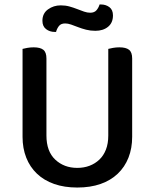

<svg xmlns="http://www.w3.org/2000/svg" viewBox="-20 -826 693 860"><path d="M572 -213Q572 -162 555.5 -120Q539 -78 507.5 -48Q476 -18 430.5 -2Q385 14 326 14Q268 14 222.5 -2Q177 -18 145.5 -48Q114 -78 97.5 -120Q81 -162 81 -213V-607Q88 -609 102 -611.5Q116 -614 131 -614Q160 -614 174 -603Q188 -592 188 -564V-219Q188 -148 227.5 -111Q267 -74 326 -74Q356 -74 381 -83.5Q406 -93 425 -111Q444 -129 454.5 -156Q465 -183 465 -219V-607Q472 -609 486 -611.5Q500 -614 515 -614Q544 -614 558 -603Q572 -592 572 -564ZM252 -802Q273 -802 291 -797Q309 -792 325.5 -785.5Q342 -779 356.5 -774Q371 -769 384 -769Q403 -769 412.5 -780.5Q422 -792 426 -806H432Q454 -806 470 -794Q486 -782 486 -757Q486 -724 464 -706Q442 -688 407 -688Q385 -688 365.5 -693Q346 -698 329.5 -704.5Q313 -711 298.5 -716Q284 -721 272 -721Q253 -721 244 -709.5Q235 -698 231 -683H225Q203 -683 186.5 -695.5Q170 -708 170 -733Q170 -766 195 -784Q220 -802 252 -802Z"/></svg>

Font: Baloo Thambi 2 Medium
Style: Regular
Weight: 500
Designer: Aadarsh Rajan and Ek Type
Foundry: Ek Type
Version: Version 1.640;hotconv 1.0.111;makeotfexe 2.5.65597; ttfautoh